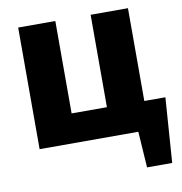

<svg xmlns="http://www.w3.org/2000/svg" viewBox="-91 -743 970 1023"><g transform="rotate(-10 393.5 -231.5)"><path d="M783 -156 758 195H622L609 0H75V-658H276V-158H467V-658H669V-156Z"/></g></svg>

Font: Ysabeau Heavy
Style: Regular
Weight: 800
Designer: Christian Thalmann (Catharsis Fonts)
Version: Version 0.003